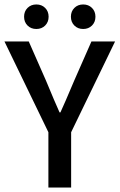

<svg xmlns="http://www.w3.org/2000/svg" viewBox="-23 -841 536 861"><path d="M0 0ZM194 -248 -3 -655H106L183 -480Q224 -381 244 -337H248L272 -391Q303 -463 310 -480L387 -655H493L296 -248V0H194ZM85 -766Q85 -790 100.5 -805.5Q116 -821 140 -821Q164 -821 179.5 -805.5Q195 -790 195 -766Q195 -742 179.5 -726.5Q164 -711 140 -711Q116 -711 100.5 -726.5Q85 -742 85 -766ZM295 -766Q295 -790 310.5 -805.5Q326 -821 350 -821Q374 -821 389.5 -805.5Q405 -790 405 -766Q405 -742 389.5 -726.5Q374 -711 350 -711Q326 -711 310.5 -726.5Q295 -742 295 -766Z"/></svg>

Font: Assistant SemiBold
Style: Regular
Weight: 600
Designer: Hebrew By Ben Nathan, Latin by Paul Hunt
Version: Version 2.001; ttfautohint (v1.6)